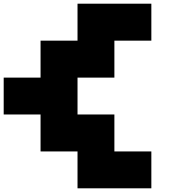

<svg xmlns="http://www.w3.org/2000/svg" viewBox="-20 -1020 1040 1040"><path d="M399.9 0V-199.7H199.7V-399.9H0V-599.6H199.7V-799.8H399.9V-1000H799.8V-799.8H599.6V-599.6H399.9V-399.9H599.6V-199.7H799.8V0Z"/></svg>

Font: 8-bit HUD
Style: Regular
Weight: 400
Designer: lSPl
Foundry: https://fontstruct.com
Version: Version 1.0